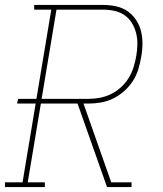

<svg xmlns="http://www.w3.org/2000/svg" viewBox="-38 -755 658 775"><path d="M-18 0V-19H53L106 -337H31L35 -356H109L169 -716H100V-735H379Q405 -735 430.5 -729.5Q456 -724 476.5 -710Q497 -696 511 -675Q525 -654 531 -630Q537 -606 537 -579Q537 -552 532 -526Q528 -501 520.5 -476Q513 -451 498.5 -428.5Q484 -406 464 -388Q444 -370 420 -358Q396 -346 370.5 -341.5Q345 -337 320 -337H299L411 -19H493V0H394L275 -337H127L74 -19H143V0ZM320 -356Q343 -356 366 -360.5Q389 -365 410.5 -375.5Q432 -386 450.5 -403Q469 -420 481.5 -440.5Q494 -461 501 -483.5Q508 -506 512 -529Q516 -552 516.5 -575.5Q517 -599 511.5 -621Q506 -643 494.5 -662Q483 -681 465 -693.5Q447 -706 424.5 -711Q402 -716 379 -716H190L130 -356Z"/></svg>

Font: Iosevka Etoile Thin Oblique
Style: Regular
Weight: 100
Italic angle: -9°
Designer: Belleve Invis
Foundry: Belleve Invis
Version: Version 15.5.2; ttfautohint (v1.8.4)